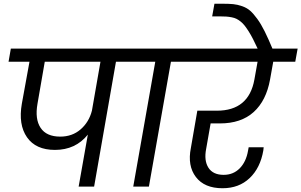

<svg xmlns="http://www.w3.org/2000/svg" viewBox="-20 -1001 1617 1030"><path d="M303.2 -268.1Q367.7 -268.1 412.6 -307.1Q457.5 -346.2 473.1 -407.2L519 -669.9H220.2L181.2 -444.8Q166.5 -362.3 197.8 -315.2Q229 -268.1 303.2 -268.1ZM25.9 -669.9 38.1 -740.2H746.1L733.9 -669.9H602.1L484.9 0H401.9L451.2 -278.8Q385.3 -196.8 274.9 -196.8Q171.9 -196.8 124.8 -264.6Q77.6 -332.5 97.2 -444.8L138.2 -669.9Z M694.8 0 813 -669.9H680.7L692.9 -740.2H1039.6L1027.8 -669.9H897L778.8 0Z M975.6 -669.9 987.8 -740.2H1576.7L1564 -669.9H1445.8L1428.7 -574.2Q1408.2 -460.9 1340.8 -399.9Q1273.4 -338.9 1159.7 -338.9H1109.9L1085.9 -202.1Q1073.7 -139.6 1098.1 -101.3Q1122.6 -63 1179.7 -63Q1231.4 -63 1265.9 -97.9Q1300.3 -132.8 1310.5 -191.9L1314 -210.9H1394.5Q1392.6 -197.3 1392.6 -193.8Q1376.5 -100.1 1319.3 -45.7Q1262.2 8.8 1173.8 8.8Q1076.7 8.8 1030.8 -51.5Q984.9 -111.8 1003.9 -207L1038.6 -407.2H1143.6Q1314.5 -407.2 1344.7 -574.2L1361.8 -669.9Z M1364.3 -735.8Q1349.6 -767.1 1337.9 -790.3Q1326.2 -813.5 1314.2 -832.3Q1302.2 -851.1 1292.5 -863.5Q1282.7 -876 1270.8 -885.5Q1258.8 -895 1248.3 -900.1Q1237.8 -905.3 1222.9 -908.2Q1208 -911.1 1194.1 -912.1Q1180.2 -913.1 1160.2 -913.1H1118.2L1130.4 -981H1171.4Q1208 -981 1231 -978.8Q1253.9 -976.6 1279.1 -967.8Q1304.2 -959 1321.8 -943.6Q1339.4 -928.2 1359.9 -900.1Q1380.4 -872.1 1399.9 -832.8Q1419.4 -793.5 1443.4 -735.8Z"/></svg>

Font: SVN-Poppins
Style: Italic
Weight: 400
Italic angle: -10°
Designer: Ninad Kale (Devanagari), Jonny Pinhorn (Latin)
Foundry: Indian Type Foundry
Version: Version 3.002 2017